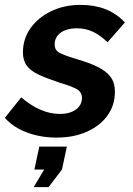

<svg xmlns="http://www.w3.org/2000/svg" viewBox="-45 -554 545 787"><path d="M186 10Q122 10 65.5 -11Q9 -32 -25 -71L42 -155Q80 -122 120 -104.5Q160 -87 201 -87Q229 -87 249 -95.5Q269 -104 280 -118.5Q291 -133 291 -152Q291 -177 269 -189Q247 -201 200 -215Q148 -232 114.5 -247.5Q81 -263 65 -284.5Q49 -306 49 -339Q49 -395 80.5 -439Q112 -483 165.5 -508.5Q219 -534 285 -534Q342 -534 387 -516.5Q432 -499 467 -462L396 -381Q364 -411 334.5 -424.5Q305 -438 270 -438Q244 -438 223.5 -430.5Q203 -423 191 -408Q179 -393 179 -372Q179 -349 197.5 -338.5Q216 -328 262 -314Q318 -298 354 -280.5Q390 -263 408 -239Q426 -215 426 -178Q426 -123 396 -81Q366 -39 312 -14.5Q258 10 186 10ZM93 213 136 141H96L116 47H229L209 141L154 213Z"/></svg>

Font: Raleway Thin
Style: Bold Italic
Weight: 700
Italic angle: -12°
Version: Version 4.026